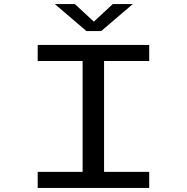

<svg xmlns="http://www.w3.org/2000/svg" viewBox="-20 -920 915 940"><path d="M164.5 0V-78.5H384.5V-621.5H164.5V-700H710.5V-621.5H489.5V-78.5H710.5V0ZM248.5 -900H346.5L439.5 -814L532 -900H630L475.5 -768H403Z"/></svg>

Font: Trispace SemiExpanded
Style: Regular
Weight: 400
Width: 6
Designer: Tyler Finck
Foundry: Etcetera Type Company
Version: Version 1.210; ttfautohint (v1.8.3)